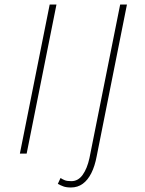

<svg xmlns="http://www.w3.org/2000/svg" viewBox="-20 -680 640 850"><path d="M68 0 200 -660H230L98 0ZM294 150Q273 150 260 145Q247 140 236 134L248 108Q257 114 267 118Q277 122 296 122Q326 122 346 94Q366 66 376 20L512 -660H542L408 12Q400 55 384.5 86Q369 117 346.5 133.5Q324 150 294 150Z"/></svg>

Font: Source Code Pro ExtraLight ExtraLight
Style: Italic
Weight: 250
Italic angle: -11°
Monospace: yes
Version: Version 1.016;hotconv 1.0.116;makeotfexe 2.5.65601